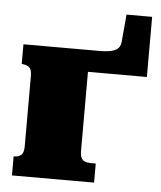

<svg xmlns="http://www.w3.org/2000/svg" viewBox="-51 -747 664 792"><g transform="rotate(5 281.0 -351.0)"><path d="M70 -125V-415Q70 -440 61 -449.5Q52 -459 33 -461L28 -462V-543H303V-125Q303 -107 308 -97Q313 -87 323 -83Q333 -79 348 -79H368V0H28V-79H30Q49 -79 59.5 -88.5Q70 -98 70 -125ZM234 -543H341Q374 -543 393.5 -548Q413 -553 421.5 -563.5Q430 -574 431 -591L441 -702H547V-453H234Z"/></g></svg>

Font: Roboto Serif Black
Style: Regular
Weight: 900
Designer: Greg Gazdowicz
Foundry: Commercial Type
Version: Version 1.008